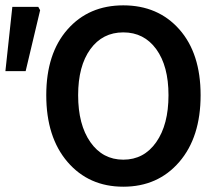

<svg xmlns="http://www.w3.org/2000/svg" viewBox="-28 -686 822 718"><path d="M433.1 12.2Q304.2 12.2 224.6 -80.3Q145 -172.9 145 -330.1Q145 -485.8 224.4 -575.9Q303.7 -666 433.1 -666Q563 -666 642.6 -576.2Q722.2 -486.3 722.2 -330.1Q722.2 -172.9 642.3 -80.3Q562.5 12.2 433.1 12.2ZM602.1 -330.1Q602.1 -439 556.4 -502Q510.7 -564.9 433.1 -564.9Q355.5 -564.9 309.8 -502Q264.2 -439 264.2 -330.1Q264.2 -219.7 310.1 -154.3Q356 -88.9 433.1 -88.9Q510.3 -88.9 556.2 -154.3Q602.1 -219.7 602.1 -330.1ZM-7.8 -419.9 18.1 -660.2H115.2L122.1 -647.9L67.9 -419.9Z"/></svg>

Font: Source Sans 3 Semibold
Style: Regular
Weight: 600
Designer: Paul D. Hunt
Foundry: Adobe
Version: Version 3.052;hotconv 1.1.0;makeotfexe 2.6.0